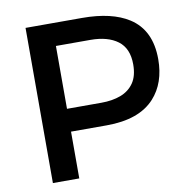

<svg xmlns="http://www.w3.org/2000/svg" viewBox="-79 -776 832 853"><g transform="rotate(-10 337.0 -350.0)"><path d="M210.5 0H91.5V-700H346.5Q480.5 -700 557.5 -650.5Q648 -592 648 -461Q648 -353.5 588 -287.5Q518.5 -211 371.5 -211H210.5ZM366 -314Q415 -314 453 -328.2Q491 -342.5 512.8 -374Q534.5 -405.5 534.5 -457.5Q534.5 -530 489.2 -563.8Q444 -597.5 366 -597.5H210.5V-314Z"/></g></svg>

Font: Argentum Novus Medium
Style: Regular
Weight: 500
Designer: Julieta Ulanovsky (font) & Cristiano Sobral (main changes)
Foundry: Julieta Ulanovsky (font) & Cristiano Sobral (main changes)
Version: Version 3.00;November 27, 2020;FontCreator 13.0.0.2655 64-bi